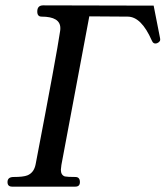

<svg xmlns="http://www.w3.org/2000/svg" viewBox="-20 -696 618 716"><path d="M553 -675 577 -553Q580 -541 566 -535Q552 -530 546 -545Q507 -634 456 -634L313 -635L209 -81Q207 -67 207 -63Q207 -43 222 -38Q232 -36 261 -36Q278 -36 278 -17Q278 0 261 0H25Q8 0 8 -17Q8 -36 31 -36Q67 -36 82 -42Q107 -52 113 -84Q192 -496 204 -579Q205 -584 205 -591Q205 -634 135 -634Q119 -634 119 -653Q119 -676 141 -676Z"/></svg>

Font: GFS Baskerville
Style: Regular
Weight: 400
Designer: George Matthiopoulos
Foundry: George Matthiopoulos
Version: Version 1.0